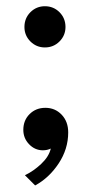

<svg xmlns="http://www.w3.org/2000/svg" viewBox="-20 -458 308 601"><path d="M120.5 -309.5Q94 -309.5 75.2 -328.2Q56.5 -347 56.5 -373.5Q56.5 -401 75.2 -419.8Q94 -438.5 120.5 -438.5Q147.5 -438.5 166.2 -419.8Q185 -401 185 -373.5Q185 -347 166.2 -328.2Q147.5 -309.5 120.5 -309.5ZM122 -120.5Q152.5 -120.5 173 -99Q193.5 -77.5 193.5 -43.5Q193.5 8.5 163.5 53.8Q133.5 99 90 122.5L58 90.5Q84.5 78 108.8 55.2Q133 32.5 139 7Q128 12.5 113.5 12.5Q88.5 12 70.8 -6.8Q53 -25.5 53 -51.5Q53 -81.5 72.8 -101Q92.5 -120.5 122 -120.5Z"/></svg>

Font: League Spartan
Style: Regular
Weight: 350
Foundry: The League of Moveable Type
Version: Version 2.002